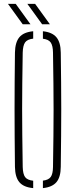

<svg xmlns="http://www.w3.org/2000/svg" viewBox="-20 -965 390 989"><path d="M151 4Q102 -0.5 80 -26.2Q58 -52 57 -105Q56 -191.5 55.5 -263.8Q55 -336 55 -403.2Q55 -470.5 55.5 -541Q56 -611.5 57 -694Q58 -747.5 80 -773.5Q102 -799.5 151 -804V-766Q120.5 -762.5 109.2 -746.5Q98 -730.5 97 -694Q95.5 -606.5 94.8 -537.5Q94 -468.5 94 -404.2Q94 -340 94.8 -268.8Q95.5 -197.5 97 -105Q98 -68.5 109.2 -53Q120.5 -37.5 151 -34ZM201 4V-34.5Q230.5 -38 241.5 -53.8Q252.5 -69.5 253 -105Q254.5 -194.5 255.2 -264.8Q256 -335 256 -399.2Q256 -463.5 255.2 -533.8Q254.5 -604 253 -694Q252.5 -729.5 241.5 -745.8Q230.5 -762 201 -765.5V-804Q249 -799 270.8 -772.8Q292.5 -746.5 293 -694Q294 -611.5 294.8 -541Q295.5 -470.5 295.5 -403.2Q295.5 -336 294.8 -263.8Q294 -191.5 293 -105Q292.5 -52.5 270.8 -26.8Q249 -1 201 4ZM97 -840 21 -945H61L137 -840ZM197 -840 121 -945H161L237 -840Z"/></svg>

Font: Big Shoulders Stencil Text Thin Thin
Style: Regular
Weight: 250
Version: Version 2.001